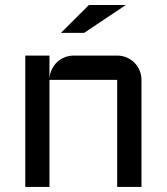

<svg xmlns="http://www.w3.org/2000/svg" viewBox="-20 -740 660 760"><path d="M540 0H443.8V-423.8H175.8V0H80.1V-520H175.8V-428.2Q176.8 -447.3 184.6 -464.1Q192.4 -481 205.3 -493.4Q218.3 -505.9 235.4 -512.9Q252.4 -520 272 -520H443.8Q463.9 -520 481.4 -512.5Q499 -504.9 512 -491.9Q524.9 -479 532.5 -461.4Q540 -443.8 540 -423.8ZM332 -720.2H478L313 -609.9H221.2Z"/></svg>

Font: Aldrich
Style: Regular
Weight: 400
Designer: Matthew Desmond
Foundry: Matthew Desmond
Version: Version 1.001 2011